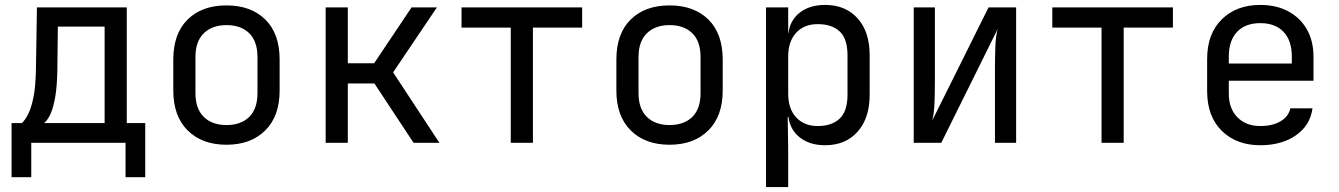

<svg xmlns="http://www.w3.org/2000/svg" viewBox="-20 -580 5440 780"><path d="M27 140V-80H69Q82 -92 94.5 -116.5Q107 -141 116 -185Q125 -229 126 -301L130 -550H495V-80H570V140H490V0H107V140ZM159 -80H405V-472H215L213 -299Q212 -228 204 -184Q196 -140 184.5 -115.5Q173 -91 159 -80Z M900 8Q801 8 742.5 -50Q684 -108 684 -212V-338Q684 -443 742 -500.5Q800 -558 900 -558Q1000 -558 1058 -500.5Q1116 -443 1116 -338V-212Q1116 -108 1057.5 -50Q999 8 900 8ZM900 -72Q959 -72 992.5 -105Q1026 -138 1026 -202V-348Q1026 -412 992.5 -445Q959 -478 900 -478Q842 -478 808 -445Q774 -412 774 -348V-202Q774 -138 808 -105Q842 -72 900 -72Z M1303 0V-550H1393V-323H1500L1652 -550H1755L1577 -286L1765 0H1660L1501 -241H1393V0Z M2055 0V-468H1855V-550H2345V-468H2145V0Z M2700 8Q2601 8 2542.5 -50Q2484 -108 2484 -212V-338Q2484 -443 2542 -500.5Q2600 -558 2700 -558Q2800 -558 2858 -500.5Q2916 -443 2916 -338V-212Q2916 -108 2857.5 -50Q2799 8 2700 8ZM2700 -72Q2759 -72 2792.5 -105Q2826 -138 2826 -202V-348Q2826 -412 2792.5 -445Q2759 -478 2700 -478Q2642 -478 2608 -445Q2574 -412 2574 -348V-202Q2574 -138 2608 -105Q2642 -72 2700 -72Z M3092 180V-550H3182V-445H3183Q3190 -499 3230 -529.5Q3270 -560 3332 -560Q3415 -560 3464 -505.5Q3513 -451 3513 -356V-195Q3513 -100 3464 -45Q3415 10 3332 10Q3270 10 3230 -21Q3190 -52 3183 -105H3180L3182 20V180ZM3302 -68Q3359 -68 3391 -98Q3423 -128 3423 -195V-355Q3423 -423 3391 -452.5Q3359 -482 3302 -482Q3247 -482 3214.5 -447Q3182 -412 3182 -350V-200Q3182 -138 3214.5 -103Q3247 -68 3302 -68Z M3692 0V-550H3778V-254Q3778 -211 3776.5 -165Q3775 -119 3767 -90L3996 -550H4108V0H4022V-297Q4022 -341 4023.5 -387Q4025 -433 4033 -462L3804 0Z M4455 0V-468H4255V-550H4745V-468H4545V0Z M5100 10Q5003 10 4943.5 -48.5Q4884 -107 4884 -210V-340Q4884 -443 4943.5 -501.5Q5003 -560 5100 -560Q5165 -560 5213.5 -534Q5262 -508 5289 -461Q5316 -414 5316 -350V-252H4972V-200Q4972 -139 5007 -103.5Q5042 -68 5100 -68Q5150 -68 5182.5 -87.5Q5215 -107 5222 -140H5312Q5303 -71 5245 -30.5Q5187 10 5100 10ZM4972 -322H5228V-350Q5228 -415 5194.5 -450.5Q5161 -486 5100 -486Q5039 -486 5005.5 -450.5Q4972 -415 4972 -350Z"/></svg>

Font: JetBrains Mono NL
Style: Regular
Weight: 400
Monospace: yes
Designer: Philipp Nurullin, Konstantin Bulenkov
Foundry: JetBrains
Version: Version 2.305; ttfautohint (v1.8.4.7-5d5b)